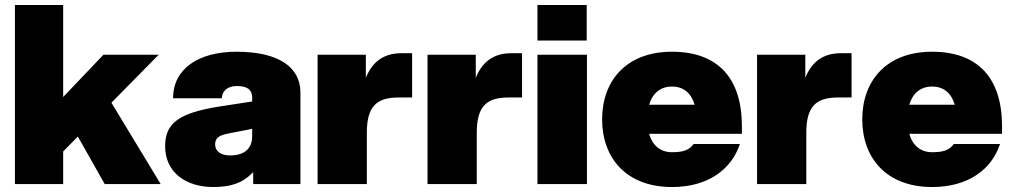

<svg xmlns="http://www.w3.org/2000/svg" viewBox="-20 -740 4070 772"><path d="M40 0H234V-131L293 -191L401 0H626L428 -327L618 -520H396L234 -350V-720H40Z M998 0H1188V-368C1188 -469 1102 -532 931 -532C780 -532 676 -465 676 -345H872C872 -364 885 -394 933 -394C991 -394 994 -364 994 -344V-332L864 -312C699 -286 644 -245 644 -152C644 -45 730 12 837 12C907 12 955 -3 998 -48ZM845 -159C845 -187 862 -197 907 -205L994 -222V-193C994 -136 955 -115 905 -115C868 -115 845 -132 845 -159Z M1257 0H1455V-206C1455 -312 1494 -348 1582 -348H1637V-526H1593C1525 -526 1477 -493 1451 -427V-520H1257Z M1699 0H1897V-206C1897 -312 1936 -348 2024 -348H2079V-526H2035C1967 -526 1919 -493 1893 -427V-520H1699Z M2141 0H2340V-520H2141ZM2141 -577H2339V-720H2141Z M2682 12C2826 12 2921 -58 2955 -161H2769C2752 -138 2731 -128 2682 -128C2636 -128 2604 -154 2590 -202H2963V-233C2963 -425 2867 -532 2682 -532C2497 -532 2401 -414 2401 -260C2401 -106 2497 12 2682 12ZM2590 -319C2604 -366 2636 -392 2682 -392C2728 -392 2759 -366 2773 -319Z M3024 0H3222V-206C3222 -312 3261 -348 3349 -348H3404V-526H3360C3292 -526 3244 -493 3218 -427V-520H3024Z M3728 12C3872 12 3967 -58 4001 -161H3815C3798 -138 3777 -128 3728 -128C3682 -128 3650 -154 3636 -202H4009V-233C4009 -425 3913 -532 3728 -532C3543 -532 3447 -414 3447 -260C3447 -106 3543 12 3728 12ZM3636 -319C3650 -366 3682 -392 3728 -392C3774 -392 3805 -366 3819 -319Z"/></svg>

Font: Aspekta 950
Style: Regular
Weight: 950
Designer: Ivo Dolenc
Version: Version 2.000